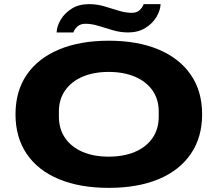

<svg xmlns="http://www.w3.org/2000/svg" viewBox="-20 -897 1053 929"><path d="M254 -740Q255 -770 274 -802Q293 -834 327.5 -855.5Q362 -877 411 -877Q449 -877 484.5 -866.5Q520 -856 553.5 -845.5Q587 -835 618 -835Q641 -835 655 -847.5Q669 -860 675 -877H757Q756 -847 737 -815Q718 -783 683 -761.5Q648 -740 600 -740Q563 -740 527 -750.5Q491 -761 457.5 -771.5Q424 -782 394 -782Q370 -782 355.5 -769.5Q341 -757 335 -740ZM506 12Q367 12 265.5 -30Q164 -72 109.5 -152Q55 -232 55 -344Q55 -456 109.5 -535.5Q164 -615 265.5 -657.5Q367 -700 506 -700Q646 -700 747 -657.5Q848 -615 903 -535.5Q958 -456 958 -344Q958 -232 903 -152Q848 -72 747 -30Q646 12 506 12ZM506 -139Q578 -139 632.5 -162Q687 -185 717.5 -228.5Q748 -272 748 -333V-357Q748 -417 717.5 -460Q687 -503 632.5 -526Q578 -549 506 -549Q434 -549 380 -526Q326 -503 295.5 -460Q265 -417 265 -357V-333Q265 -272 295.5 -228.5Q326 -185 380 -162Q434 -139 506 -139Z"/></svg>

Font: Archivo Expanded ExtraBold
Style: Regular
Weight: 800
Width: 7
Designer: Hector Gatti
Foundry: Omnibus-Type
Version: Version 2.001; ttfautohint (v1.8.3)